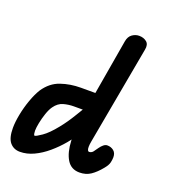

<svg xmlns="http://www.w3.org/2000/svg" viewBox="-122 -742 748 838"><g transform="rotate(20 251.5 -323.0)"><path d="M340 0Q301 0 281.5 -32Q262 -64 259.5 -118Q257 -172 268 -238L331 -606Q335 -629 350 -639.5Q365 -650 382 -650Q403 -650 417 -638.5Q431 -627 426 -602L343 -146Q340 -130 340 -119.5Q340 -109 342.5 -104Q345 -99 349 -99Q355 -99 360 -102Q365 -105 367 -108L382 -129Q389 -139 397.5 -146Q406 -153 415 -153Q432 -153 444.5 -143Q457 -133 457 -113Q457 -103 454 -89Q451 -75 436 -57Q414 -30 392 -15Q370 0 340 0ZM65 4Q36 4 18.5 -16.5Q1 -37 1 -84Q1 -111 8 -147Q15 -183 27.5 -218Q40 -253 55 -277Q84 -320 127.5 -335Q171 -350 220 -350H336L316 -263H219Q195 -263 171.5 -256.5Q148 -250 131 -226Q121 -212 113 -188.5Q105 -165 100.5 -142Q96 -119 96 -106Q96 -102 97 -93Q98 -84 102 -84Q108 -84 133.5 -101.5Q159 -119 191 -159Q217 -191 241.5 -232Q266 -273 287 -307H366Q356 -273 335 -235.5Q314 -198 289.5 -164Q265 -130 246 -107Q221 -77 191 -51.5Q161 -26 129 -11Q97 4 65 4Z"/></g></svg>

Font: Edu QLD Beginners
Style: Regular
Weight: 400
Designer: Tina and Corey Anderson
Foundry: Google for Education
Version: Version 1.001